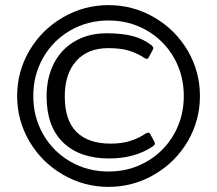

<svg xmlns="http://www.w3.org/2000/svg" viewBox="-20 -715 848 750"><path d="M47 -340Q47 -436 95 -517.5Q143 -599 225.5 -647Q308 -695 404 -695Q500 -695 582.5 -647Q665 -599 713 -517.5Q761 -436 761 -340Q761 -244 713 -162.5Q665 -81 582.5 -33Q500 15 404 15Q308 15 225.5 -33Q143 -81 95 -162.5Q47 -244 47 -340ZM698 -340Q698 -422 659.5 -489.5Q621 -557 553.5 -596Q486 -635 404 -635Q322 -635 254.5 -596Q187 -557 148.5 -489.5Q110 -422 110 -340Q110 -258 148.5 -190.5Q187 -123 254.5 -84Q322 -45 404 -45Q486 -45 553.5 -84Q621 -123 659.5 -190.5Q698 -258 698 -340ZM162 -338Q162 -412 191 -468Q220 -524 273.5 -554.5Q327 -585 396 -585Q455 -585 497 -574.5Q539 -564 572 -538Q579 -531 579 -527Q579 -524 576 -519L561 -491Q558 -485 554 -485Q551 -485 545 -488Q517 -507 484 -517Q451 -527 403 -527Q323 -527 278 -477Q233 -427 233 -338Q233 -245 279 -199.5Q325 -154 412 -154Q456 -154 489 -164.5Q522 -175 550 -194Q556 -197 559 -197Q564 -197 567 -191L582 -163Q585 -159 585 -154Q585 -150 578 -144Q508 -96 406 -96Q291 -96 226.5 -158.5Q162 -221 162 -338Z"/></svg>

Font: Mitr Light
Style: Regular
Weight: 300
Designer: Thanarat Vachiruckul
Foundry: Cadson Demak
Version: Version 1.003